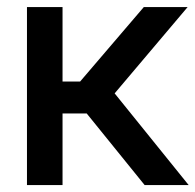

<svg xmlns="http://www.w3.org/2000/svg" viewBox="-20 -536 566 556"><path d="M58.1 0V-515.6H161.1V-299.8H211.9L396.5 -515.6H523.4L312 -265.6L526.4 0H398.9L231 -207.5H161.1V0Z"/></svg>

Font: Inter Display Medium
Style: Regular
Weight: 500
Designer: Rasmus Andersson
Foundry: rsms
Version: Version 4.001;git-9221beed3